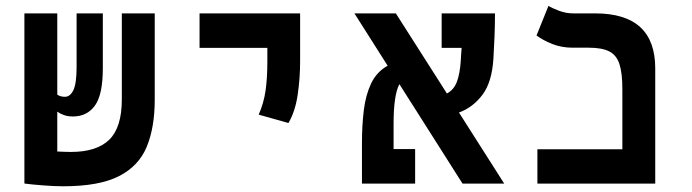

<svg xmlns="http://www.w3.org/2000/svg" viewBox="-20 -632 2384 661"><path d="M197.8 9.3Q168 9.3 129.4 6.3Q90.8 3.4 64.9 0V-0.5H64V-585.9H177.2V-306.2Q187.5 -298.8 203.6 -298.8Q221.7 -298.8 232.7 -321.8Q243.7 -344.7 243.7 -400.9V-585.9H334V-397Q334 -306.2 306.9 -268.6Q279.8 -231 231 -231Q213.9 -231 200.7 -235.6Q187.5 -240.2 177.2 -247.6V-110.4Q207.5 -108.9 224.1 -108.9Q313 -108.9 356.2 -151.1Q399.4 -193.4 399.4 -289.6V-585.9H512.7V-289.1Q512.7 -193.8 485.4 -127.2Q458 -60.5 389.6 -25.6Q321.3 9.3 197.8 9.3Z M973.1 -208.5 870.6 -237.3Q888.2 -277.3 894.3 -320.3Q900.4 -363.3 900.4 -419.9V-467.3H667V-585.9H1013.2V-419.9Q1013.2 -363.3 1004.9 -306.2Q996.6 -249 973.1 -208.5Z M1572.3 0 1355 -342.3Q1335 -305.2 1335 -205.6V-118.7H1409.2V0H1226.1V-139.2Q1226.1 -199.2 1232.4 -252Q1238.8 -304.7 1257.6 -344.5Q1276.4 -384.3 1314.5 -405.8L1200.2 -585.9H1342.8L1518.6 -310.1Q1542.5 -322.8 1553 -350.6Q1563.5 -378.4 1566.4 -424.3Q1566.9 -434.6 1567.6 -445.6Q1568.4 -456.5 1569.3 -467.3H1500.5V-585.9H1684.1Q1684.1 -547.4 1682.4 -504.4Q1680.7 -461.4 1678.7 -430.7Q1673.8 -349.6 1641.1 -305.9Q1608.4 -262.2 1560.1 -244.6L1715.8 0Z M1830.1 0V-118.2H2122.6V-325.7Q2122.6 -381.3 2112.3 -412.1Q2102.1 -442.9 2076.9 -455.3Q2051.8 -467.8 2007.3 -467.8H1952.1Q1913.1 -467.8 1881.3 -480.5Q1849.6 -493.2 1827.1 -509.8L1868.2 -611.8Q1879.4 -604.5 1903.8 -595.2Q1928.2 -585.9 1953.6 -585.9H2029.3Q2235.8 -585.9 2235.8 -396.5V0Z"/></svg>

Font: Cascadia Mono PL SemiBold
Style: Regular
Weight: 600
Monospace: yes
Designer: Aaron Bell
Foundry: Saja Typeworks
Version: Version 2404.023; ttfautohint (v1.8.4)